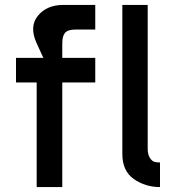

<svg xmlns="http://www.w3.org/2000/svg" viewBox="-20 -760 714 780"><path d="M129 0V-425H45V-525H156L129 -584Q98 -652 134 -696Q170 -740 237 -740H367V-640H287Q256 -640 244.5 -627Q233 -614 233 -584V-525H367V-425H233V0H181ZM477 -135V-740H580V-156Q580 -132 589 -118.5Q598 -105 607.5 -102.5Q617 -100 630 -100V0Q571 0 524 -32.5Q477 -65 477 -135Z"/></svg>

Font: Easer Grotesk
Style: Regular
Weight: 400
Designer: Boardeaser, Bonnie Shaver-Troup, Thomas Jockin
Foundry: Lexend
Version: Version 1.008;Glyphs 3.1.2 (3151)